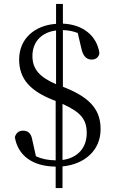

<svg xmlns="http://www.w3.org/2000/svg" viewBox="-20 -838 590 983"><path d="M265 125H300V14C413 3 495 -68 495 -176C495 -264 456 -333 309 -391L302 -394V-684C329 -683 353 -679 378 -669L398 -584C408 -544 428 -533 450 -533C469 -533 486 -544 489 -566C476 -657 402 -713 302 -717V-818H267V-716C157 -708 78 -640 78 -533C78 -434 135 -374 245 -329L265 -321V-17C225 -18 194 -24 164 -38L145 -123C139 -158 121 -169 97 -169C78 -169 63 -159 56 -136C71 -44 144 14 265 15ZM300 -306C396 -263 424 -225 424 -156C424 -80 376 -29 300 -19ZM267 -407C185 -442 146 -483 146 -551C146 -626 195 -673 267 -682Z"/></svg>

Font: Harano Aji Mincho K1
Style: Regular
Weight: 400
Foundry: Masamichi Hosoda
Version: HaranoAjiMinchoK1-Regular version 20230610;ttx 4.39.4